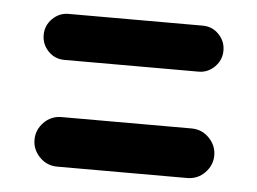

<svg xmlns="http://www.w3.org/2000/svg" viewBox="-36 -508 571 426"><g transform="rotate(5 250.0 -295.0)"><path d="M399.4 -464.8Q420.9 -464.8 435.5 -449.7Q450.2 -434.6 450.2 -413.6Q450.2 -392.6 435.1 -377.4Q419.9 -362.3 399.4 -362.3H100.6Q79.1 -362.3 64.5 -377.4Q49.8 -392.6 49.8 -413.6Q49.8 -434.6 64.9 -449.7Q80.1 -464.8 100.6 -464.8ZM394.5 -235.4Q418 -235.4 434.1 -218.8Q450.2 -202.1 450.2 -180.2Q450.2 -158.2 434.1 -141.6Q418 -125 394.5 -125H105.5Q82 -125 65.9 -141.6Q49.8 -158.2 49.8 -180.2Q49.8 -202.1 65.9 -218.8Q82 -235.4 105.5 -235.4Z"/></g></svg>

Font: Rounded-X Mgen+ 2m bold
Style: Bold
Weight: 700
Designer: [Source Han Sans]
Ryoko NISHIZUKA  (kana & ideographs); Paul D. Hunt (Latin, Greek & Cyrillic); Wenlong ZHANG  (bopomofo
Version: Version 1.059.20150602